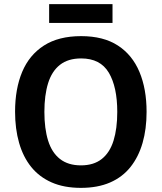

<svg xmlns="http://www.w3.org/2000/svg" viewBox="-20 -900 784 930"><path d="M690 -358Q690 -275 670.5 -207.5Q651 -140 612 -91Q573 -42 513 -16Q453 10 372 10Q290 10 230 -16.5Q170 -43 131 -91.5Q92 -140 72.5 -208Q53 -276 53 -359Q53 -470 87.5 -552Q122 -634 193 -679.5Q264 -725 373 -725Q481 -725 551 -679.5Q621 -634 655.5 -551.5Q690 -469 690 -358ZM195 -358Q195 -277 213 -219Q231 -161 270.5 -130Q310 -99 372 -99Q434 -99 473 -130Q512 -161 530 -219Q548 -277 548 -358Q548 -479 507 -548Q466 -617 373 -617Q310 -617 270.5 -586Q231 -555 213 -497Q195 -439 195 -358ZM525 -880V-789H218V-880Z"/></svg>

Font: Noto Sans Display SemiBold
Style: Regular
Weight: 600
Designer: Monotype Design Team
Foundry: Monotype Imaging Inc.
Version: Version 2.003